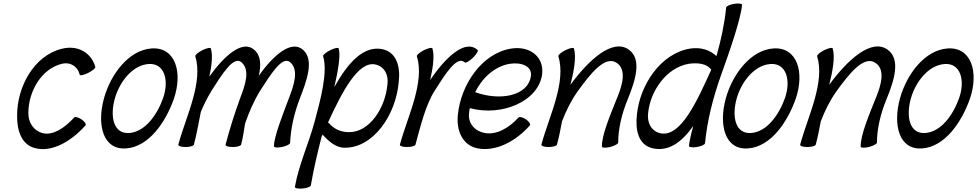

<svg xmlns="http://www.w3.org/2000/svg" viewBox="-20 -836 5649 1110"><path d="M531 -449C509 -529 432 -578 337 -554C176 -514 79 -334 79 -170C77 -83 104 2 185 21C280 45 392 -18 474 -111C480 -118 470 -133 451 -146C433 -158 414 -163 408 -156C355 -97 287 -52 228 -66C174 -80 142 -128 144 -186C145 -306 218 -438 337 -467C390 -480 430 -449 441 -404C443 -397 464 -402 489 -414C514 -427 533 -442 531 -449Z M709 22C839 13 936 -126 985 -264C1038 -418 994 -565 857 -556C725 -547 620 -408 581 -267C539 -115 575 32 709 22ZM644 -267C672 -365 747 -460 840 -466C931 -472 959 -372 923 -269C888 -171 819 -74 727 -67C635 -61 615 -163 644 -267Z M1109 -511C1132 -437 1119 -351 1096 -267C1072 -178 1035 -89 1011 0C1009 8 1027 14 1052 14C1077 14 1099 8 1101 0C1118 -63 1128 -126 1141 -189C1158 -230 1178 -270 1202 -310C1263 -406 1332 -518 1377 -475C1427 -430 1398 -346 1369 -270C1336 -180 1308 -90 1284 0C1282 8 1300 14 1325 14C1350 14 1372 8 1374 0C1385 -41 1390 -81 1397 -122C1419 -186 1446 -249 1483 -310C1545 -406 1613 -518 1659 -475C1708 -430 1680 -346 1651 -270C1616 -177 1563 -44 1564 9C1563 17 1584 19 1609 14C1635 9 1656 -2 1657 -9C1661 -93 1680 -179 1712 -263C1753 -368 1798 -488 1733 -547C1666 -608 1562 -519 1476 -398C1490 -459 1489 -513 1451 -547C1384 -609 1278 -516 1190 -393C1204 -456 1211 -517 1199 -556C1197 -563 1175 -558 1150 -546C1125 -533 1107 -518 1109 -511Z M1848 -511C1876 -420 1834 -263 1799 -133C1765 -7 1707 118 1685 244C1683 252 1703 256 1728 254C1753 252 1775 244 1777 236C1793 143 1815 49 1839 -45C1839 -46 1842 -52 1845 -58C1879 -20 1921 18 1971 18C2137 21 2269 -171 2285 -361C2296 -448 2274 -532 2194 -551C2083 -576 1992 -474 1913 -333C1935 -429 1950 -518 1938 -556C1936 -563 1914 -558 1889 -546C1864 -533 1846 -518 1848 -511ZM1996 -72C1949 -72 1909 -92 1884 -122C1882 -125 1879 -126 1876 -127C1958 -306 2052 -486 2151 -463C2202 -451 2227 -404 2220 -350C2208 -211 2116 -70 1996 -72Z M2382 0C2410 -104 2442 -232 2492 -310C2553 -406 2622 -518 2667 -475C2672 -470 2693 -482 2714 -502C2734 -522 2747 -542 2741 -547C2670 -612 2557 -506 2467 -374C2483 -444 2493 -513 2480 -556C2478 -563 2456 -558 2431 -546C2406 -533 2388 -518 2390 -511C2413 -437 2400 -351 2377 -267C2353 -178 2316 -89 2292 0C2290 8 2308 14 2333 14C2358 14 2380 8 2382 0Z M3043 -111C3049 -118 3039 -133 3021 -146C3003 -158 2983 -163 2977 -156C2921 -94 2848 -55 2783 -67C2725 -78 2684 -123 2692 -183C2693 -193 2694 -202 2696 -211C2882 -160 3094 -252 3114 -406C3127 -507 3043 -573 2934 -555C2765 -527 2644 -346 2627 -172C2617 -78 2656 6 2743 22C2844 41 2960 -16 3043 -111ZM2926 -467C2995 -478 3059 -453 3049 -394C3031 -281 2871 -251 2727 -303C2767 -385 2839 -452 2926 -467Z M3208 -511C3231 -437 3218 -351 3195 -267C3171 -178 3134 -89 3110 0C3108 8 3126 14 3151 14C3176 14 3198 8 3200 0C3212 -45 3221 -89 3229 -134C3252 -194 3280 -252 3319 -307C3393 -410 3479 -519 3546 -472C3602 -434 3580 -348 3548 -271C3510 -176 3457 -52 3460 12C3460 19 3481 20 3507 14C3533 7 3554 -4 3554 -12C3554 -93 3575 -179 3609 -262C3654 -372 3693 -495 3614 -550C3520 -615 3382 -488 3278 -346C3298 -425 3313 -507 3298 -556C3296 -563 3274 -558 3249 -546C3224 -533 3206 -518 3208 -511Z M4178 -792C4169 -700 4149 -606 4122 -512C4084 -547 4031 -565 3969 -555C3800 -527 3679 -346 3662 -172C3652 -84 3671 2 3752 21C3846 43 3922 -15 3988 -108C3975 -62 3966 -21 3963 8C3963 15 3983 18 4008 14C4034 10 4055 0 4056 -8C4068 -136 4101 -267 4147 -397C4196 -534 4262 -721 4270 -808C4271 -815 4251 -818 4225 -814C4200 -810 4178 -800 4178 -792ZM3796 -66C3744 -79 3720 -128 3727 -183C3740 -312 3834 -445 3961 -467C4015 -475 4067 -468 4092 -433C4009 -250 3914 -38 3796 -66Z M4304 22C4434 13 4531 -126 4580 -264C4633 -418 4589 -565 4452 -556C4320 -547 4215 -408 4176 -267C4134 -115 4170 32 4304 22ZM4239 -267C4267 -365 4342 -460 4435 -466C4526 -472 4554 -372 4518 -269C4483 -171 4414 -74 4322 -67C4230 -61 4210 -163 4239 -267Z M4704 -511C4727 -437 4714 -351 4691 -267C4667 -178 4630 -89 4606 0C4604 8 4622 14 4647 14C4672 14 4694 8 4696 0C4708 -45 4717 -89 4725 -134C4748 -194 4776 -252 4815 -307C4889 -410 4975 -519 5042 -472C5098 -434 5076 -348 5044 -271C5006 -176 4953 -52 4956 12C4956 19 4977 20 5003 14C5029 7 5050 -4 5050 -12C5050 -93 5071 -179 5105 -262C5150 -372 5189 -495 5110 -550C5016 -615 4878 -488 4774 -346C4794 -425 4809 -507 4794 -556C4792 -563 4770 -558 4745 -546C4720 -533 4702 -518 4704 -511Z M5311 22C5441 13 5538 -126 5587 -264C5640 -418 5596 -565 5459 -556C5327 -547 5222 -408 5183 -267C5141 -115 5177 32 5311 22ZM5246 -267C5274 -365 5349 -460 5442 -466C5533 -472 5561 -372 5525 -269C5490 -171 5421 -74 5329 -67C5237 -61 5217 -163 5246 -267Z"/></svg>

Font: Nupuram Condensed Oblique
Style: Regular
Weight: 400
Width: 3
Designer: Santhosh Thottingal (santhosh.thottingal@gmail.com)
Foundry: SMC
Version: Version 1.000